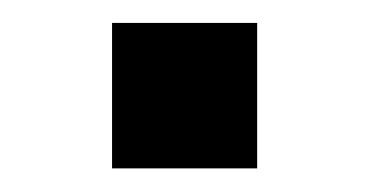

<svg xmlns="http://www.w3.org/2000/svg" viewBox="-20 -399 323 165"><path d="M76.3 -254.3V-379.3H201V-254.3Z"/></svg>

Font: TID UI Medium
Style: Regular
Weight: 500
Designer: The TID Project Authors
Foundry: Bakken & Bæck
Version: Version 1.001;hotconv 1.0.109;makeotfexe 2.5.65596